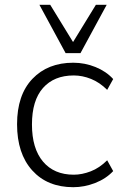

<svg xmlns="http://www.w3.org/2000/svg" viewBox="-20 -771 531 799"><path d="M51 0ZM285 8Q177 8 114 -62Q51 -132 51 -254Q51 -376 115 -443Q179 -510 285 -510Q333 -510 377.5 -492Q422 -474 451 -442L426 -397Q395 -428 359 -442.5Q323 -457 287 -457Q205 -457 159 -405Q113 -353 113 -253Q113 -153 159 -98.5Q205 -44 287 -44Q321 -44 357.5 -58Q394 -72 426 -104L451 -59Q421 -27 376 -9.5Q331 8 285 8ZM253 -550 144 -751H189L284 -596L379 -751H424L315 -550Z"/></svg>

Font: Winston Light
Style: Regular
Weight: 300
Designer: Original fonts by Vernon Adams / Changes by Cristiano Sobral
Foundry: Original fonts by Vernon Adams / Changes by Cristiano Sobral
Version: Version 2.503;July 17, 2020;FontCreator 13.0.0.2655 64-bit